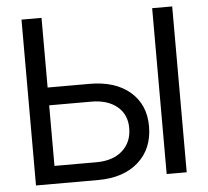

<svg xmlns="http://www.w3.org/2000/svg" viewBox="-52 -783 910 839"><g transform="rotate(-5 403.0 -364.0)"><path d="M160.2 -421.9H344.7Q456.5 -421.9 521.7 -366Q586.9 -310.1 586.9 -214.8Q586.9 -116.2 521.7 -58.1Q456.5 0 344.7 0H72.3V-727.5H160.2ZM160.2 -343.8V-78.1H344.7Q416 -78.1 458 -115Q500 -151.9 500 -214.8Q500 -274.4 458 -309.1Q416 -343.8 344.7 -343.8ZM733.4 -727.5V0H645.5V-727.5Z"/></g></svg>

Font: Inter Display
Style: Regular
Weight: 400
Designer: Rasmus Andersson
Foundry: rsms
Version: Version 4.000;git-37864ae